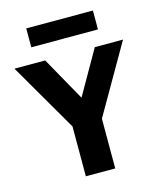

<svg xmlns="http://www.w3.org/2000/svg" viewBox="-141 -851 775 933"><g transform="rotate(-15 247.0 -384.5)"><path d="M174.2 0V-308.5L205.4 -197.3L-25.6 -595H129L271.7 -340.6H233.3L378.6 -595H520.6L291.5 -197.3L322 -306.4V0ZM80.4 -674.2V-769.2H415.8V-674.2Z"/></g></svg>

Font: Encode Sans SC Condensed Thin
Style: Regular
Weight: 100
Width: 3
Designer: Multiple Designers
Foundry: Impallari Type
Version: Version 3.002